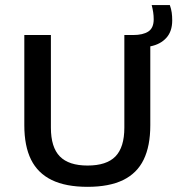

<svg xmlns="http://www.w3.org/2000/svg" viewBox="-20 -734 704 762"><path d="M327.5 7.5Q241 7.5 185.5 -19.5Q130 -46.5 103.2 -100.5Q76.5 -154.5 76.5 -237V-595H182V-227.5Q182 -149.5 217.5 -113.2Q253 -77 327.5 -77Q403 -77 438.2 -113.2Q473.5 -149.5 473.5 -227.5V-595H508.5Q547.5 -595 568.8 -609Q590 -623 590 -657.5Q590 -671.5 588 -685Q586 -698.5 582 -714H654Q659.5 -698.5 661.5 -684.2Q663.5 -670 663.5 -653Q663.5 -609.5 640.2 -583.8Q617 -558 576.5 -550V-237Q576.5 -154.5 550.2 -100.5Q524 -46.5 468.8 -19.5Q413.5 7.5 327.5 7.5Z"/></svg>

Font: Encode Sans SC Condensed Thin Medium
Style: Regular
Weight: 500
Version: Version 3.002